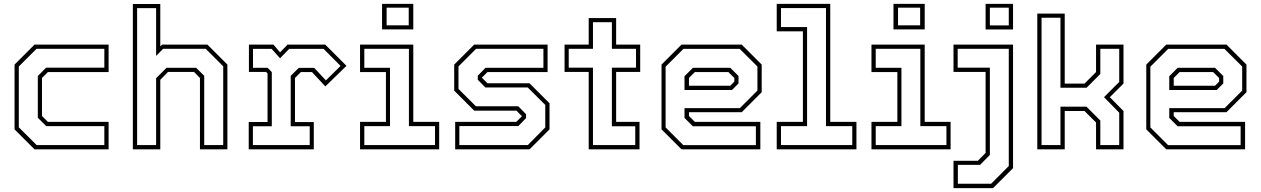

<svg xmlns="http://www.w3.org/2000/svg" viewBox="-20 -770 6502 990"><path d="M158 0 55 -103V-437L158 -540H540V-398.5H227L196.5 -368V-172L227 -141.5H540V0ZM169 -22H518V-119.5H218.5L175 -163V-378L217.5 -421H518V-518.5H168.5L77 -427V-113.5Z M665 0V-749.5H806.5V-530.5L816 -540H1049.5L1152.5 -437V0H1011V-368L980.5 -399H846.5L806.5 -358.5V0ZM687 -22H785V-367L838.5 -420.5H991L1033 -379.5V-22H1131V-428L1040.5 -518.5H821.5L785 -482V-728H687Z M1262.5 0V-141H1359.5V-391.5L1352 -399H1263.5V-540H1390L1424 -500L1462.5 -540H1657L1766.5 -430.5L1657.5 -324.5L1588.5 -398.5H1531.5L1501 -368V-140.5H1598V0ZM1284 -22H1577V-119H1479V-379L1520.5 -420H1600L1660.5 -355.5L1736 -430L1648.5 -518H1471L1424 -469.5L1380.5 -518H1284.5V-420.5H1360L1381.5 -398V-119H1284Z M1950 -618.5V-750H2111V-618.5ZM1973.5 -639.5H2087.5V-730.5H1973.5ZM1836.5 0V-141.5H1970V-398.5H1836.5V-540H2111V-141.5H2244.5V0ZM1858.5 -22H2223V-119.5H2088.5V-518.5H1858.5V-420.5H1991V-119.5H1858.5Z M2327 0V-141.5H2642L2672.5 -172V-169.5L2643 -199.5H2425L2322 -302.5V-437L2425 -540H2803.5V-398.5H2493.5L2463 -368V-371L2493.5 -340.5H2710.5L2813.5 -237.5V-103L2710.5 0ZM2348.5 -22H2701.5L2791.5 -113V-229L2701 -319H2482.5L2443.5 -359V-379.5L2483.5 -420.5H2782V-518.5H2435L2344 -427.5V-311.5L2434 -222H2652.5L2692.5 -181V-161L2652.5 -120H2348.5Z M3015.5 0V-399H2891V-540H3015.5V-677H3157V-540H3281V-399H3157V-141.5H3277.5V0ZM3037.5 -22H3255.5V-119H3135V-421H3259.5V-518.5H3135V-655.5H3037.5V-518.5H2912.5V-421H3037.5Z M3804.5 -540 3907.5 -437V-294.5L3804.5 -191.5H3532.5V-172L3563 -141.5H3900.5V0H3494L3391 -103V-437L3494 -540ZM3745.5 -420.5 3788 -378V-340L3754.5 -306H3509.5V-377L3553 -420.5ZM3794 -518H3504L3412 -426V-113L3503.5 -21.5H3877.5V-119H3552.5L3509.5 -162V-212.5H3795L3885.5 -303V-427ZM3735.5 -398.5H3563L3532.5 -368V-328H3745.5L3766.5 -349V-368Z M3985 0V-141.5H4120V-608.5H3985V-750H4261V-141.5H4396V0ZM4007 -22H4374.5V-119.5H4239V-728.5H4007V-630.5H4141.5V-119.5H4007Z M4587 -618.5V-750H4748V-618.5ZM4610.5 -639.5H4724.5V-730.5H4610.5ZM4473.5 0V-141.5H4607V-398.5H4473.5V-540H4748V-141.5H4881.5V0ZM4495.5 -22H4860V-119.5H4725.5V-518.5H4495.5V-420.5H4628V-119.5H4495.5Z M4896.5 200V59H5022L5062 18.5V-399H4896.5V-540H5203.5V97L5100.5 200ZM4919 177.5H5090.5L5181.5 86V-518.5H4918V-421H5084V29L5033.5 80H4919ZM5062 -618V-750H5203.5V-618ZM5084 -639H5181.5V-730.5H5084Z M5328.5 0V-700H5470V-339H5572L5631.5 -398.5V-540H5773V-339L5702.5 -269L5773 -197.5V0H5631.5V-138.5L5572 -197.5H5470V0ZM5350.5 -22H5448V-220H5582L5653.5 -148.5V-22H5751V-189L5672.5 -269L5751 -347.5V-518.5H5653.5V-388.5L5582.5 -317.5H5448V-678.5H5350.5Z M6304 -540 6407 -437V-294.5L6304 -191.5H6032V-172L6062.5 -141.5H6400V0H5993.5L5890.5 -103V-437L5993.5 -540ZM6245 -420.5 6287.5 -378V-340L6254 -306H6009V-377L6052.5 -420.5ZM6293.5 -518H6003.5L5911.5 -426V-113L6003 -21.5H6377V-119H6052L6009 -162V-212.5H6294.5L6385 -303V-427ZM6235 -398.5H6062.5L6032 -368V-328H6245L6266 -349V-368Z"/></svg>

Font: Tourney ExtraLight
Style: Regular
Weight: 250
Designer: Tyler Finck
Foundry: Etcetera Type Co
Version: Version 1.015